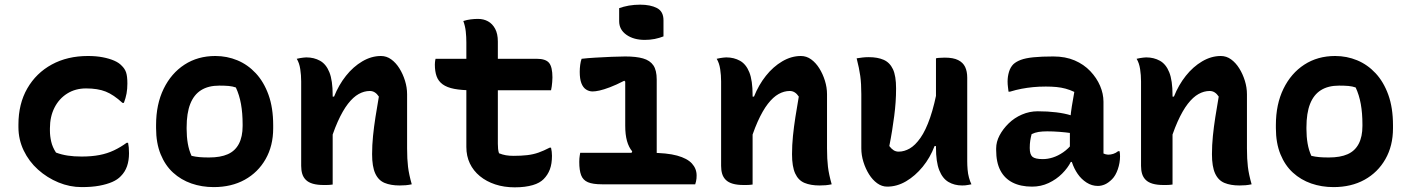

<svg xmlns="http://www.w3.org/2000/svg" viewBox="-20 -790 6040 823"><path d="M357 -550Q392 -550 420.5 -544.5Q449 -539 469.5 -530Q490 -521 501 -509Q515 -496 520.5 -479.5Q526 -463 526 -432Q526 -409 522.5 -389.5Q519 -370 511 -349H505Q467 -384 433 -397.5Q399 -411 349 -411Q303 -411 268 -389Q233 -367 213.5 -328.5Q194 -290 194 -240V-230Q194 -207 199.5 -183Q205 -159 220 -136Q244 -127 270.5 -123Q297 -119 330 -119Q373 -119 406.5 -125.5Q440 -132 468.5 -145.5Q497 -159 523 -178H529Q531 -168 532 -158Q533 -148 533 -133Q533 -102 524.5 -77.5Q516 -53 498 -35Q484 -20 461 -10Q438 0 406 6Q374 12 330 12Q279 12 230.5 -8Q182 -28 143 -63Q104 -98 81.5 -145Q59 -192 59 -245V-256Q59 -345 97 -411Q135 -477 202 -513.5Q269 -550 357 -550Z M903 -550Q953 -550 997.5 -531.5Q1042 -513 1076.5 -476Q1111 -439 1131 -383.5Q1151 -328 1151 -253V-240Q1151 -165 1118.5 -108Q1086 -51 1029 -19.5Q972 12 896 12Q845 12 800.5 -3.5Q756 -19 722 -50Q688 -81 668.5 -129Q649 -177 649 -241V-254Q649 -343 681.5 -409.5Q714 -476 771 -513Q828 -550 903 -550ZM920 -423Q873 -423 842 -403.5Q811 -384 795.5 -344.5Q780 -305 780 -244V-237Q780 -204 785 -175Q790 -146 801 -122Q818 -118 835 -116.5Q852 -115 876 -115Q925 -115 956.5 -129Q988 -143 1004 -173.5Q1020 -204 1020 -250V-257Q1020 -305 1013 -344Q1006 -383 991 -415Q977 -420 960.5 -421.5Q944 -423 920 -423Z M1745 0Q1731 3 1719 4Q1707 5 1693 5Q1655 5 1628.5 -6Q1602 -17 1588.5 -46.5Q1575 -76 1575 -129Q1575 -168 1579 -207.5Q1583 -247 1589.5 -288.5Q1596 -330 1604 -376Q1596 -388 1586.5 -394Q1577 -400 1565 -400Q1541 -400 1517.5 -387Q1494 -374 1471.5 -345Q1449 -316 1427.5 -268Q1406 -220 1386 -149V-376H1412Q1432 -426 1463 -465Q1494 -504 1533 -527Q1572 -550 1613 -550Q1637 -550 1657 -535.5Q1677 -521 1692 -497Q1707 -473 1716 -444Q1725 -415 1725 -386Q1725 -348 1725 -309Q1725 -270 1725 -231.5Q1725 -193 1725 -154Q1725 -108 1729 -75Q1733 -42 1745 0ZM1406 1Q1399 2 1392.5 2.5Q1386 3 1380 3Q1374 3 1367 3Q1340 3 1321 -2.5Q1302 -8 1291 -19Q1280 -30 1275.5 -45Q1271 -60 1271 -79Q1271 -129 1271 -175.5Q1271 -222 1271 -266.5Q1271 -311 1271 -354.5Q1271 -398 1271 -441Q1271 -468 1267 -494Q1263 -520 1252 -538Q1260 -540 1266.5 -541Q1273 -542 1280 -543Q1287 -544 1293 -544Q1326 -544 1352 -529.5Q1378 -515 1392 -480Q1406 -445 1406 -382Q1406 -317 1406 -249.5Q1406 -182 1406 -118.5Q1406 -55 1406 1Z M1847 -538H2281Q2319 -538 2333.5 -520.5Q2348 -503 2348 -458Q2348 -448 2347 -438Q2346 -428 2345 -419.5Q2344 -411 2342 -403H2006Q1959 -403 1927.5 -409Q1896 -415 1877.5 -428.5Q1859 -442 1851.5 -463Q1844 -484 1844 -513Q1844 -518 1844.5 -522.5Q1845 -527 1845.5 -531Q1846 -535 1847 -538ZM2342 -157Q2344 -149 2345 -139.5Q2346 -130 2346 -122Q2346 -88 2337 -64Q2328 -40 2310 -22Q2302 -14 2290.5 -7.5Q2279 -1 2263.5 3.5Q2248 8 2229 10.5Q2210 13 2186 13Q2141 13 2103 0.5Q2065 -12 2037 -35Q2009 -58 1994 -89.5Q1979 -121 1979 -160Q1979 -216 1979 -272.5Q1979 -329 1979 -384.5Q1979 -440 1979 -496.5Q1979 -553 1979 -608Q1979 -632 1976.5 -655Q1974 -678 1966 -700Q1982 -705 1998 -707Q2014 -709 2029 -709Q2053 -709 2072 -698.5Q2091 -688 2102.5 -666.5Q2114 -645 2114 -612Q2114 -556 2114 -502Q2114 -448 2114 -393Q2114 -338 2114 -283.5Q2114 -229 2114 -174Q2114 -162 2115 -152Q2116 -142 2119 -133Q2134 -127 2148.5 -124.5Q2163 -122 2181 -122Q2214 -122 2240 -125Q2266 -128 2288.5 -136Q2311 -144 2336 -157Z M2682 -124 2690 -141Q2675 -159 2667.5 -186Q2660 -213 2660 -251Q2660 -271 2660 -289.5Q2660 -308 2660 -327.5Q2660 -347 2660 -365.5Q2660 -384 2660 -403Q2660 -422 2660 -440L2656 -444Q2621 -426 2594.5 -416Q2568 -406 2550 -402Q2532 -398 2520 -398Q2505 -398 2492 -406.5Q2479 -415 2472 -433.5Q2465 -452 2465 -482Q2465 -497 2467 -512Q2469 -527 2473 -538Q2498 -541 2532.5 -543Q2567 -545 2601.5 -546.5Q2636 -548 2660 -548Q2707 -548 2736.5 -539.5Q2766 -531 2780.5 -510Q2795 -489 2795 -449Q2795 -414 2795 -380.5Q2795 -347 2795 -312.5Q2795 -278 2795 -243Q2795 -208 2795 -174Q2795 -140 2795 -105ZM2467 -135H2765Q2839 -135 2882.5 -123Q2926 -111 2946 -89Q2966 -67 2966 -38Q2966 -31 2965.5 -25Q2965 -19 2963.5 -12.5Q2962 -6 2960 0H2560Q2521 0 2500 -9Q2479 -18 2471 -39Q2463 -60 2463 -96Q2463 -104 2463.5 -110.5Q2464 -117 2465 -123Q2466 -129 2467 -135ZM2634 -755Q2642 -758 2653 -761Q2664 -764 2675.5 -766Q2687 -768 2699.5 -769Q2712 -770 2724 -770Q2768 -770 2796 -755.5Q2824 -741 2824 -703V-634Q2816 -631 2806.5 -628Q2797 -625 2786.5 -623Q2776 -621 2765.5 -620Q2755 -619 2744 -619Q2696 -619 2665 -641Q2634 -663 2634 -699Z M3545 0Q3531 3 3519 4Q3507 5 3493 5Q3455 5 3428.5 -6Q3402 -17 3388.5 -46.5Q3375 -76 3375 -129Q3375 -168 3379 -207.5Q3383 -247 3389.5 -288.5Q3396 -330 3404 -376Q3396 -388 3386.5 -394Q3377 -400 3365 -400Q3341 -400 3317.5 -387Q3294 -374 3271.5 -345Q3249 -316 3227.5 -268Q3206 -220 3186 -149V-376H3212Q3232 -426 3263 -465Q3294 -504 3333 -527Q3372 -550 3413 -550Q3437 -550 3457 -535.5Q3477 -521 3492 -497Q3507 -473 3516 -444Q3525 -415 3525 -386Q3525 -348 3525 -309Q3525 -270 3525 -231.5Q3525 -193 3525 -154Q3525 -108 3529 -75Q3533 -42 3545 0ZM3206 1Q3199 2 3192.5 2.5Q3186 3 3180 3Q3174 3 3167 3Q3140 3 3121 -2.5Q3102 -8 3091 -19Q3080 -30 3075.5 -45Q3071 -60 3071 -79Q3071 -129 3071 -175.5Q3071 -222 3071 -266.5Q3071 -311 3071 -354.5Q3071 -398 3071 -441Q3071 -468 3067 -494Q3063 -520 3052 -538Q3060 -540 3066.5 -541Q3073 -542 3080 -543Q3087 -544 3093 -544Q3126 -544 3152 -529.5Q3178 -515 3192 -480Q3206 -445 3206 -382Q3206 -317 3206 -249.5Q3206 -182 3206 -118.5Q3206 -55 3206 1Z M3704 -545Q3742 -545 3768 -533.5Q3794 -522 3807.5 -493.5Q3821 -465 3821 -411Q3821 -381 3819 -352Q3817 -323 3813 -292.5Q3809 -262 3804 -230.5Q3799 -199 3792 -164Q3801 -152 3810.5 -146Q3820 -140 3832 -140Q3856 -140 3879.5 -153.5Q3903 -167 3925.5 -199Q3948 -231 3967 -286Q3986 -341 4001 -424V-164H3986Q3967 -114 3935 -75Q3903 -36 3864 -13Q3825 10 3783 10Q3760 10 3740 -4.5Q3720 -19 3705 -43Q3690 -67 3681 -96Q3672 -125 3672 -154Q3672 -193 3672 -231.5Q3672 -270 3672 -309Q3672 -348 3672 -386Q3672 -432 3667.5 -464.5Q3663 -497 3652 -540Q3665 -542 3677 -543.5Q3689 -545 3704 -545ZM4030 -543Q4066 -543 4087 -532.5Q4108 -522 4117 -503Q4126 -484 4126 -457Q4126 -392 4126 -331Q4126 -270 4126 -213Q4126 -156 4126 -99Q4126 -82 4127.5 -63.5Q4129 -45 4133.5 -28.5Q4138 -12 4144 0Q4138 1 4131 2.5Q4124 4 4117.5 4.5Q4111 5 4104 5Q4071 5 4045.5 -10Q4020 -25 4006 -60.5Q3992 -96 3992 -158Q3992 -224 3992 -290.5Q3992 -357 3992 -420.5Q3992 -484 3992 -540Q4000 -542 4006 -542Q4012 -542 4017.5 -542.5Q4023 -543 4030 -543Z M4710 -354Q4710 -332 4710 -310Q4710 -288 4710 -266.5Q4710 -245 4710 -223Q4710 -201 4710 -179Q4710 -167 4710 -155.5Q4710 -144 4710 -132Q4714 -130 4720 -128.5Q4726 -127 4730 -127Q4741 -127 4752 -130.5Q4763 -134 4773 -142H4779Q4780 -136 4780.5 -131.5Q4781 -127 4781 -120Q4781 -92 4771.5 -64.5Q4762 -37 4747 -22Q4731 -6 4716 0.5Q4701 7 4686 7Q4660 7 4637.5 -7.5Q4615 -22 4599.5 -44.5Q4584 -67 4575 -94Q4566 -121 4566 -145Q4566 -168 4566 -190.5Q4566 -213 4566 -233Q4566 -257 4568 -282Q4570 -307 4574.5 -335Q4579 -363 4585 -396Q4566 -405 4547.5 -410Q4529 -415 4508.5 -417Q4488 -419 4463 -419Q4433 -419 4408 -416.5Q4383 -414 4359 -409.5Q4335 -405 4309 -397H4303Q4302 -406 4300.5 -417.5Q4299 -429 4299 -441Q4299 -462 4305 -482Q4311 -502 4324 -515Q4336 -526 4356 -533.5Q4376 -541 4410 -544.5Q4444 -548 4495 -548Q4547 -548 4586.5 -531Q4626 -514 4653.5 -485Q4681 -456 4695.5 -422Q4710 -388 4710 -354ZM4394 -155Q4394 -128 4405.5 -118Q4417 -108 4450 -108Q4471 -108 4493 -115Q4515 -122 4537 -137Q4559 -152 4579 -177L4587 -96H4570Q4557 -70 4532.5 -45.5Q4508 -21 4475 -5.5Q4442 10 4404 10Q4355 10 4320.5 -7.5Q4286 -25 4268 -59.5Q4250 -94 4250 -147V-154Q4250 -182 4264.5 -209.5Q4279 -237 4303.5 -261Q4328 -285 4360.5 -299Q4393 -313 4428 -313Q4471 -313 4507.5 -308.5Q4544 -304 4571 -295.5Q4598 -287 4609 -276Q4615 -271 4620 -262Q4625 -253 4628 -240Q4631 -227 4631 -208Q4604 -215 4575.5 -219Q4547 -223 4520 -225Q4493 -227 4469 -227Q4448 -227 4432 -224.5Q4416 -222 4402 -215Q4398 -200 4396 -186.5Q4394 -173 4394 -157Z M5345 0Q5331 3 5319 4Q5307 5 5293 5Q5255 5 5228.5 -6Q5202 -17 5188.5 -46.5Q5175 -76 5175 -129Q5175 -168 5179 -207.5Q5183 -247 5189.5 -288.5Q5196 -330 5204 -376Q5196 -388 5186.5 -394Q5177 -400 5165 -400Q5141 -400 5117.5 -387Q5094 -374 5071.5 -345Q5049 -316 5027.5 -268Q5006 -220 4986 -149V-376H5012Q5032 -426 5063 -465Q5094 -504 5133 -527Q5172 -550 5213 -550Q5237 -550 5257 -535.5Q5277 -521 5292 -497Q5307 -473 5316 -444Q5325 -415 5325 -386Q5325 -348 5325 -309Q5325 -270 5325 -231.5Q5325 -193 5325 -154Q5325 -108 5329 -75Q5333 -42 5345 0ZM5006 1Q4999 2 4992.5 2.5Q4986 3 4980 3Q4974 3 4967 3Q4940 3 4921 -2.5Q4902 -8 4891 -19Q4880 -30 4875.5 -45Q4871 -60 4871 -79Q4871 -129 4871 -175.5Q4871 -222 4871 -266.5Q4871 -311 4871 -354.5Q4871 -398 4871 -441Q4871 -468 4867 -494Q4863 -520 4852 -538Q4860 -540 4866.5 -541Q4873 -542 4880 -543Q4887 -544 4893 -544Q4926 -544 4952 -529.5Q4978 -515 4992 -480Q5006 -445 5006 -382Q5006 -317 5006 -249.5Q5006 -182 5006 -118.5Q5006 -55 5006 1Z M5703 -550Q5753 -550 5797.5 -531.5Q5842 -513 5876.5 -476Q5911 -439 5931 -383.5Q5951 -328 5951 -253V-240Q5951 -165 5918.5 -108Q5886 -51 5829 -19.5Q5772 12 5696 12Q5645 12 5600.5 -3.5Q5556 -19 5522 -50Q5488 -81 5468.5 -129Q5449 -177 5449 -241V-254Q5449 -343 5481.5 -409.5Q5514 -476 5571 -513Q5628 -550 5703 -550ZM5720 -423Q5673 -423 5642 -403.5Q5611 -384 5595.5 -344.5Q5580 -305 5580 -244V-237Q5580 -204 5585 -175Q5590 -146 5601 -122Q5618 -118 5635 -116.5Q5652 -115 5676 -115Q5725 -115 5756.5 -129Q5788 -143 5804 -173.5Q5820 -204 5820 -250V-257Q5820 -305 5813 -344Q5806 -383 5791 -415Q5777 -420 5760.5 -421.5Q5744 -423 5720 -423Z"/></svg>

Font: Recursive Monospace Casual
Style: Bold
Weight: 700
Version: Version 1.047